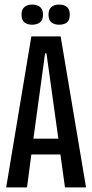

<svg xmlns="http://www.w3.org/2000/svg" viewBox="-20 -819 402 839"><path d="M7 0 117 -660H245L356 0H264L244 -144H117L98 0ZM177 -586 126 -213H235L183 -586ZM238 -711Q218 -711 205 -721Q192 -731 192 -755Q192 -778 204.5 -788.5Q217 -799 238 -799Q260 -799 272.5 -788.5Q285 -778 285 -755Q285 -731 272.5 -721Q260 -711 238 -711ZM120 -711Q100 -711 87 -721Q74 -731 74 -755Q74 -778 87 -788.5Q100 -799 120 -799Q142 -799 155 -788.5Q168 -778 168 -755Q168 -732 155 -721.5Q142 -711 120 -711Z"/></svg>

Font: Bricolage Grotesque 96pt Condensed
Style: Regular
Weight: 400
Width: 3
Designer: Mathieu Triay
Foundry: Atelier Triay
Version: Version 1.001; ttfautohint (v1.8.4.7-5d5b);gftools[0.9.33.de